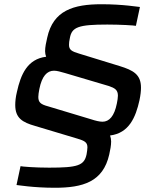

<svg xmlns="http://www.w3.org/2000/svg" viewBox="-20 -716 735 907"><path d="M239 171C372 171 467 143 496 14C501 -8 505 -29 505 -48C505 -57 503 -67 500 -76C589 -87 621 -161 639 -243C644 -267 646 -286 646 -302C646 -364 610 -384 545 -404L353 -463C320 -473 306 -480 306 -504C306 -513 307 -523 310 -536C319 -588 350 -600 487 -600C548 -600 614 -596 622 -594L641 -683C635 -683 562 -696 460 -696C327 -696 231 -667 203 -538C198 -516 193 -494 193 -474C193 -465 195 -455 198 -448C109 -437 78 -364 60 -282C54 -258 52 -236 52 -220C52 -158 86 -138 146 -121L346 -61C379 -51 393 -44 393 -20C393 -11 391 0 389 13C378 66 347 76 212 76C144 76 85 71 77 69L58 158C63 158 137 171 239 171ZM464 -141C450 -141 430 -146 412 -152L206 -214C173 -223 161 -232 161 -258C161 -268 163 -280 166 -296C178 -356 202 -382 235 -382C249 -382 266 -377 287 -371L493 -310C523 -300 537 -291 537 -264C537 -254 535 -242 532 -227C520 -167 496 -141 464 -141Z"/></svg>

Font: Saira UNSAM Medium Italic
Style: Regular
Weight: 500
Italic angle: -12°
Designer: Hector Gatti with collaboration of the Omnibus-Type team
Foundry: Omnibus-Type
Version: Version 0.072;PS 000.072;hotconv 1.0.88;makeotf.lib2.5.64775